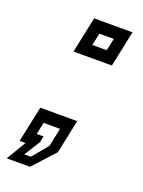

<svg xmlns="http://www.w3.org/2000/svg" viewBox="-148 -599 549 738"><g transform="rotate(20 126.0 -230.0)"><path d="M-25.5 80 22.5 0H-1.5L29.5 -147H180.5L151.5 -9.5L70 80ZM33 42.5H60L113 -22L128.5 -96.5H61.5L51 -47.5H79L73.5 -22ZM75.5 -393.5 106.5 -540.5H263.5L232.5 -393.5ZM135 -442H194L204.5 -492H145.5Z"/></g></svg>

Font: Tourney Medium
Style: Italic
Weight: 500
Italic angle: -12°
Version: Version 1.015